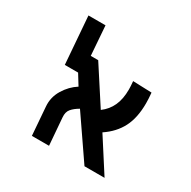

<svg xmlns="http://www.w3.org/2000/svg" viewBox="-139 -746 879 882"><g transform="rotate(30 300.0 -304.5)"><path d="M517.5 -391.5Q517.5 -417 514.5 -447L415 -450.5Q417.5 -424.5 417.5 -407.5Q417.5 -356.5 401.2 -321Q385 -285.5 352.5 -261.5L228 -453.5H188.5L177 -609H86.5L106 -358H176.5L210.5 -303Q172.5 -279 147.5 -237.8Q122.5 -196.5 126.5 -149L138 0H229L217.5 -144Q215 -172 228.8 -188.2Q242.5 -204.5 267 -218.5L417 0H523.5L410.5 -176Q465 -212.5 491.2 -263.8Q517.5 -315 517.5 -391.5Z"/></g></svg>

Font: JuliaMono Medium
Style: Italic
Weight: 500
Italic angle: -9°
Monospace: yes
Designer: cormullion
Foundry: corm
Version: Version 0.054; ttfautohint (v1.8.4)